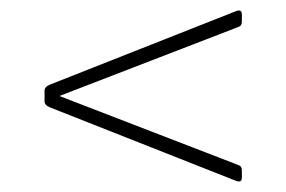

<svg xmlns="http://www.w3.org/2000/svg" viewBox="-20 -502 540 362"><path d="M436 -475V-461Q436 -453 429 -451L92 -321L429 -191Q436 -189 436 -181V-167Q436 -157 425 -161L73 -300Q64 -304 64 -311V-331Q64 -338 73 -342L425 -481Q436 -485 436 -475Z"/></svg>

Font: Rajdhani Light
Style: Regular
Weight: 300
Designer: Satya Rajpurohit, Jyotish Sonowal
Foundry: Indian Type Foundry
Version: Version 1.201;PS 1.0;hotconv 1.0.78;makeotf.lib2.5.61930; tt